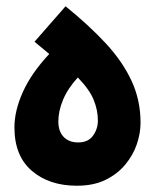

<svg xmlns="http://www.w3.org/2000/svg" viewBox="-20 -588 498 612"><path d="M225 4Q137 4 81.5 -43.5Q26 -91 26 -182Q26 -235 53 -295Q80 -355 137 -416L90 -455L189 -568Q263 -508 316.5 -450.5Q370 -393 399 -331Q428 -269 428 -197Q428 -163 416 -128Q404 -93 379 -63Q354 -33 316 -14.5Q278 4 225 4ZM229 -134Q261 -134 276.5 -155.5Q292 -177 292 -204Q292 -237 278.5 -270Q265 -303 228 -341Q196 -306 181 -270Q166 -234 166 -201Q166 -169 183 -151.5Q200 -134 229 -134Z"/></svg>

Font: Noto Sans Arabic Cond ExtBd
Style: Regular
Weight: 800
Width: 3
Designer: Monotype Design Team, Nadine Chahine, Nizar Qandah and Khaled Hosny
Foundry: Monotype Imaging Inc.
Version: Version 2.012; ttfautohint (v1.8.4.7-5d5b)